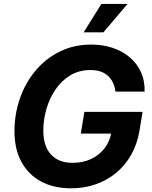

<svg xmlns="http://www.w3.org/2000/svg" viewBox="-20 -969 791 998"><path d="M349.6 9.8Q258.8 9.8 192.8 -26Q126.9 -61.9 91 -128.2Q55.2 -194.6 55.2 -286.8Q55.2 -375.8 83.4 -457Q111.6 -538.1 164.2 -601.2Q216.8 -664.3 290.3 -700.8Q363.9 -737.3 454.3 -737.3Q514.5 -737.3 565.9 -720.1Q617.3 -702.9 654.9 -670.7Q692.6 -638.6 713 -593.6Q733.3 -548.6 731.6 -492.9H580Q576.8 -519.1 566.9 -539.8Q557 -560.5 540.8 -575.2Q524.6 -589.8 502 -597.4Q479.3 -605 450.4 -605Q391.4 -605 345.9 -577.7Q300.3 -550.4 269 -504.6Q237.6 -458.9 221.4 -403Q205.2 -347.2 205.2 -289.8Q205.2 -208.4 245.3 -165.5Q285.3 -122.6 356.7 -122.6Q411.2 -122.6 454.1 -142.8Q496.9 -163.1 524.3 -199.5Q551.7 -236 559.5 -283.7L588.8 -274.4H400L418.6 -387.6H721.1L705.4 -291.9Q693.6 -220.6 661.9 -164.6Q630.2 -108.7 582.9 -69.8Q535.6 -31 476.1 -10.6Q416.6 9.8 349.6 9.8ZM414.7 -800.8 507.1 -948.7H643L517.3 -800.8Z"/></svg>

Font: Adwaita Sans
Style: Italic
Weight: 400
Italic angle: -9.39999°
Designer: Rasmus Andersson
Foundry: rsms
Version: Version 4.001;git-9221beed3